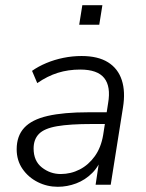

<svg xmlns="http://www.w3.org/2000/svg" viewBox="-20 -709 562 737"><path d="M202 8Q161 8 125 -10Q89 -28 66.5 -60.5Q44 -93 44 -136Q44 -187 73 -218.5Q102 -250 163 -264Q224 -278 319 -278H400L393 -233H333Q248 -233 199 -224.5Q150 -216 129.5 -195Q109 -174 109 -139Q109 -91 141 -66Q173 -41 213 -41Q252 -41 286 -58.5Q320 -76 344 -109.5Q368 -143 376 -191L395 -313Q406 -377 380 -409.5Q354 -442 288 -442Q242 -442 202 -429.5Q162 -417 123 -390L103 -437Q127 -454 158 -467Q189 -480 223.5 -487Q258 -494 293 -494Q356 -494 394.5 -470Q433 -446 447.5 -401.5Q462 -357 452 -296L405 0H347L364 -113H374Q361 -72 334 -45Q307 -18 272.5 -5Q238 8 202 8ZM284 -614 296 -689H373L361 -614Z"/></svg>

Font: Nunito Sans 12pt Light
Style: Italic
Weight: 300
Italic angle: -9°
Designer: Vernon Adams
Foundry: Vernon Adams
Version: Version 3.101;gftools[0.9.27]